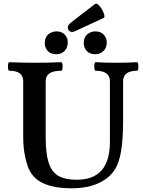

<svg xmlns="http://www.w3.org/2000/svg" viewBox="-20 -1001 770 1034"><path d="M367 13Q270 13 210.5 -15Q151 -43 128 -109Q118 -138 111.5 -177.5Q105 -217 105 -263V-563Q105 -592 86.5 -606Q68 -620 30 -620Q25 -620 23.5 -631.5Q22 -643 23.5 -654.5Q25 -666 30 -666Q101 -663 170 -663Q240 -663 310 -666Q315 -666 316.5 -654.5Q318 -643 316.5 -631.5Q315 -620 310 -620Q267 -620 246.5 -606Q226 -592 226 -563V-264Q226 -177 241.5 -126.5Q257 -76 293.5 -54.5Q330 -33 393 -33Q483 -33 527.5 -84Q572 -135 572 -238V-563Q572 -620 495 -620Q490 -620 488.5 -631.5Q487 -643 488.5 -654.5Q490 -666 495 -666Q551 -663 606 -663Q663 -663 718 -666Q723 -666 724.5 -654.5Q726 -643 724.5 -631.5Q723 -620 718 -620Q643 -620 643 -563V-356Q643 -271 635.5 -210.5Q628 -150 611 -112Q586 -54 523 -20.5Q460 13 367 13ZM494 -709Q462 -709 446.5 -727Q431 -745 431 -769Q431 -800 450 -816Q469 -832 494 -832Q522 -832 538.5 -814.5Q555 -797 555 -774Q555 -743 537 -726Q519 -709 494 -709ZM284 -709Q252 -709 236.5 -727Q221 -745 221 -769Q221 -800 240 -816Q259 -832 284 -832Q313 -832 329 -814.5Q345 -797 345 -774Q345 -743 327 -726Q309 -709 284 -709ZM368 -829Q351 -829 346 -846.5Q341 -864 364 -881L491 -979Q499 -985 509.5 -975.5Q520 -966 529 -950.5Q538 -935 541.5 -921Q545 -907 537 -904L391 -836Q384 -833 378.5 -831Q373 -829 368 -829Z"/></svg>

Font: Junicode VF
Style: Regular
Weight: 400
Designer: Peter S. Baker
Version: Version 2.213